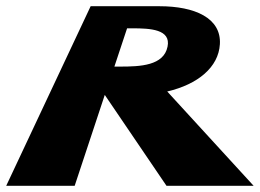

<svg xmlns="http://www.w3.org/2000/svg" viewBox="-34 -597 835 617"><path d="M257.3 -577 -14 0H206L302.7 -292L501 0H781L503.4 -303C601.9 -326 668.3 -381 672.6 -455C677.5 -539 592.3 -577 478.3 -577ZM333.6 -383 374.4 -506H391.4C448.4 -506 516 -503 504.4 -447C492.1 -386 416.6 -383 352.6 -383Z"/></svg>

Font: Hussar Milosc
Style: Obl
Weight: 700
Foundry: Cannot Into Space Fonts
Version: Version 1.02